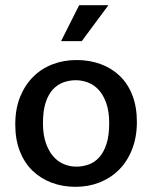

<svg xmlns="http://www.w3.org/2000/svg" viewBox="-20 -712 588 742"><path d="M509 -241Q509 -182 490.5 -135Q472 -88 440 -56Q408 -24 365 -7Q322 10 272 10Q222 10 179.5 -6Q137 -22 105.5 -52.5Q74 -83 56.5 -128Q39 -173 39 -231Q39 -291 57.5 -337Q76 -383 108 -415Q140 -447 183 -463.5Q226 -480 276 -480Q326 -480 368.5 -464.5Q411 -449 442.5 -419Q474 -389 491.5 -344Q509 -299 509 -241ZM402 -236Q402 -281 391 -312.5Q380 -344 362 -364Q344 -384 320.5 -393Q297 -402 273 -402Q249 -402 226 -394Q203 -386 185 -367Q167 -348 156.5 -316Q146 -284 146 -236Q146 -192 157 -160Q168 -128 186 -107.5Q204 -87 227 -77.5Q250 -68 275 -68Q299 -68 322 -76Q345 -84 363 -103.5Q381 -123 391.5 -155.5Q402 -188 402 -236ZM296 -553H216L286 -692H399Z"/></svg>

Font: Mukta Mahee Medium
Style: Regular
Weight: 500
Designer: Shuchita Grover, Noopur Datye, Girish Dalvi, Yashodeep Gholap
Foundry: Ek Type
Version: Version 2.538;PS 1.000;hotconv 16.6.51;makeotf.lib2.5.65220;